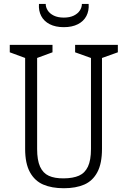

<svg xmlns="http://www.w3.org/2000/svg" viewBox="-20 -962 660 993"><path d="M110 -192V-685L121.5 -658L30.5 -691.5V-730H251.5V-691.5L160.5 -658L172 -690V-191.5Q172 -133.5 187.2 -100Q202.5 -66.5 232.5 -52.8Q262.5 -39 310 -39.5Q358 -40 388.5 -53.5Q419 -67 434.8 -100.2Q450.5 -133.5 450.5 -191.5V-690L462 -658L368.5 -691.5V-730H589.5V-691.5L496 -658L507.5 -685V-192Q507.5 -116.5 483.5 -71.5Q459.5 -26.5 416 -7.5Q372.5 11.5 310 11.5Q247.5 11.5 203.5 -7.5Q159.5 -26.5 134.8 -71.5Q110 -116.5 110 -192ZM181.5 -941.5H216.5Q216.5 -924 227 -907.8Q237.5 -891.5 258.5 -881.2Q279.5 -871 310 -871Q340.5 -871 361.5 -881.2Q382.5 -891.5 393 -907.8Q403.5 -924 403.5 -941.5H438.5Q441 -906.5 426.8 -879.2Q412.5 -852 382.8 -836.8Q353 -821.5 310 -821.5Q267 -821.5 237.2 -836.8Q207.5 -852 193.2 -879.2Q179 -906.5 181.5 -941.5Z"/></svg>

Font: Monaspace Xenon Var ExtraLight
Style: Regular
Weight: 200
Designer: Riley Cran and the Lettermatic Team
Version: Version 1.200 (Monaspace Xenon Var)